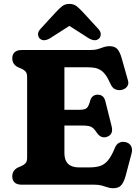

<svg xmlns="http://www.w3.org/2000/svg" viewBox="-20 -960 730 998"><path d="M223.8 -389.4H395.2Q424 -389.4 433.2 -400.7Q442.5 -412.1 448.7 -436.7Q453.2 -452.1 463.1 -459.9Q473.1 -467.7 486.5 -467.9Q519.3 -468.4 527.7 -433.6L560.2 -303.8Q565.8 -281.4 559 -267.8Q552.2 -254.2 534.7 -248.3Q520.4 -243.6 507.1 -249Q493.9 -254.4 484 -269Q473.9 -284.3 465.1 -292.8Q456.4 -301.2 443 -304.4Q429.7 -307.6 405.6 -307.6H223.8ZM43.8 -656.8Q43.8 -676.8 55.9 -688.4Q68 -700 93.2 -700H449.8Q472.9 -700 489.1 -705Q505.3 -710 519.1 -715Q533 -720 548.2 -720Q576 -720 589.6 -705.3Q603.2 -690.5 612.4 -657.8L645.4 -540.9Q650.7 -522.3 639.9 -509Q629.2 -495.6 610 -492.2Q594.5 -489.6 579.3 -495.8Q564.2 -501.9 554.2 -524.1Q541.2 -553.7 528.3 -571Q515.5 -588.2 501.3 -596.6Q487.2 -605 470.8 -607.6Q454.5 -610.2 434.2 -610.2H314.8V-163.8Q314.8 -126.9 334.1 -108.3Q353.4 -89.8 390.3 -89.8H443.5Q475.8 -89.8 498.9 -96.8Q522.1 -103.9 540.5 -125.5Q559 -147.2 576.7 -190.2Q584.5 -210.4 599 -217.8Q613.6 -225.2 631.8 -221.4Q652.1 -217.3 661.1 -201.1Q670.1 -184.9 663.7 -161.6L632.4 -43.8Q623.3 -11.9 609.6 3.3Q596 18.4 568.2 18.4Q553.1 18.4 539.4 13.8Q525.7 9.2 509.6 4.6Q493.6 0 470.6 0H93.2Q68 0 55.9 -11.6Q43.8 -23.2 43.8 -43.2Q43.8 -74.8 74 -89.6L92 -97.4Q105.1 -103 113.1 -112Q121 -121.1 121 -140.6V-559.4Q121 -578.9 113.1 -588Q105.1 -597.1 92 -602.6L74 -610.4Q43.8 -625.2 43.8 -656.8ZM379.3 -850.2H302L438.5 -762.8Q473.8 -740.8 494.5 -759.5Q502.6 -766.7 503.6 -780.7Q504.7 -794.7 490.8 -809.9L411.6 -896.1Q393.4 -915.6 378.6 -927.6Q363.9 -939.6 340.8 -939.6Q317.7 -939.6 302.9 -927.6Q288 -915.6 269.7 -896.1L190.5 -809.9Q176.6 -794.7 177.7 -780.7Q178.7 -766.7 186.8 -759.5Q207.5 -740.8 242.8 -762.8Z"/></svg>

Font: Fraunces SuperSoft Wonky
Style: Regular
Weight: 900
Version: Version 1.000;[b76b70a41]